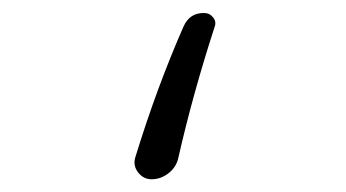

<svg xmlns="http://www.w3.org/2000/svg" viewBox="-20 -160 540 300"><path d="M216.8 120.1Q204.1 120.1 195.8 109.4Q187.5 98.6 191.4 85.9Q224.6 -22.5 266.6 -118.2Q276.4 -140.6 299.8 -139.6Q307.6 -139.6 313 -132.8Q318.4 -126 315.4 -118.2Q281.2 -12.7 258.8 85.9Q255.9 100.6 243.7 110.4Q231.4 120.1 216.8 120.1Z"/></svg>

Font: Rounded Mgen+ 1mn light
Style: Regular
Weight: 200
Designer: [Source Han Sans]
Ryoko NISHIZUKA  (kana & ideographs); Paul D. Hunt (Latin, Greek & Cyrillic); Wenlong ZHANG  (bopomofo
Version: Version 1.059.20150602